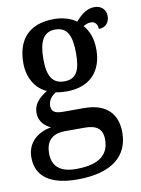

<svg xmlns="http://www.w3.org/2000/svg" viewBox="-89 -631 684 930"><g transform="rotate(-10 252.5 -166.0)"><path d="M215 238C388 238 469 166 469 51C469 -35 422 -97 307 -97H204C162 -97 147 -109 147 -136C147 -164 166 -185 186 -196C198 -193 223 -191 238 -191C358 -191 415 -264 415 -366C415 -424 398 -460 374 -488C385 -495 396 -500 412 -500C433 -500 444 -483 444 -462C481 -462 497 -488 497 -517C497 -545 478 -570 440 -570C397 -570 366 -536 347 -515C324 -533 284 -547 238 -547C114 -547 55 -477 55 -362C55 -292 89 -233 144 -210C101 -183 76 -155 76 -114C76 -70 105 -46 133 -33C69 -22 14 19 14 95C14 186 81 238 215 238ZM236 -241C177 -241 154 -282 154 -364C154 -450 177 -496 235 -496C294 -496 315 -452 315 -365C315 -281 295 -241 236 -241ZM218 187C133 187 102 147 102 90C102 15 150 -3 197 -3H293C350 -3 381 16 381 71C381 138 341 187 218 187Z"/></g></svg>

Font: Noto Serif Lao SemiCondensed Medium
Style: Regular
Weight: 500
Width: 4
Designer: Monotype Design Team
Foundry: Monotype Imaging Inc.
Version: Version 2.003